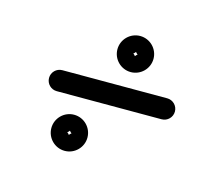

<svg xmlns="http://www.w3.org/2000/svg" viewBox="-57 -360 513 442"><g transform="rotate(15 200.0 -139.0)"><path d="M75 -117C75 -117 75 -117 75 -117C158.3 -117 241.7 -117 325 -117C338.8 -117 350 -128.2 350 -142C350 -155.8 338.8 -167 325 -167C325 -167 325 -167 325 -167C241.7 -167 158.3 -167 75 -167C61.2 -167 50 -155.8 50 -142C50 -128.2 61.2 -117 75 -117ZM121 -32C121 -28.7 131.3 -39 128 -39C124.7 -39 135 -28.7 135 -32C135 -35.3 124.7 -25 128 -25C131.3 -25 121 -35.3 121 -32ZM85 -32C85 -8.3 104.3 11 128 11C151.7 11 171 -8.3 171 -32C171 -55.7 151.7 -75 128 -75C104.3 -75 85 -55.7 85 -32ZM221 -246.5C221 -243.2 231.3 -253.5 228 -253.5C224.7 -253.5 235 -243.2 235 -246.5C235 -249.8 224.7 -239.5 228 -239.5C231.3 -239.5 221 -249.8 221 -246.5ZM185 -246.5C185 -222.8 204.3 -203.5 228 -203.5C251.7 -203.5 271 -222.8 271 -246.5C271 -270.2 251.7 -289.5 228 -289.5C204.3 -289.5 185 -270.2 185 -246.5Z"/></g></svg>

Font: FRB American Cursive Guidelines Arrows Semibold
Style: Italic
Weight: 600
Italic angle: -25°
Version: Version 2.0;Modular Font Editor K font №1